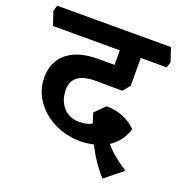

<svg xmlns="http://www.w3.org/2000/svg" viewBox="-165 -756 923 982"><g transform="rotate(20 297.0 -265.0)"><path d="M168 -253.9Q168 -195.8 200.4 -158.4Q232.9 -121.1 288.1 -121.1Q329.1 -121.1 356.9 -136.2Q347.2 -167 339.8 -190.9L393.1 -244.1Q490.2 -244.1 556.2 -179.2Q536.1 -109.4 475.1 -68.8Q497.1 -42 525.6 -18.6Q554.2 4.9 596.2 33.2L500 110.8Q440.9 45.9 398.9 -38.1Q363.8 -30.3 328.1 -29.8Q250 -29.8 184.6 -62.5Q119.1 -95.2 81.1 -151.1Q43 -207 43 -273.9Q43 -361.8 103.5 -409.9Q164.1 -458 272.9 -457H358.9V-536.1H-4.9L-29.8 -610.8L-20 -641.1H599.1L624 -565.9L613.8 -536.1H473.1V-384.8L441.9 -346.2L293 -347.2Q231.9 -347.2 200 -323.5Q168 -299.8 168 -253.9Z"/></g></svg>

Font: Sura
Style: Bold
Weight: 700
Designer: Carolina Giovagnoli
Foundry: Huerta Tipografica
Version: Version 1.002;PS 001.002;hotconv 1.0.70;makeotf.lib2.5.58329